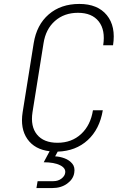

<svg xmlns="http://www.w3.org/2000/svg" viewBox="-20 -760 640 975"><path d="M165 195 171 160H251Q275 160 292 147Q309 134 311 118Q315 94 285 79Q255 64 202 64L232 8Q156 -1 119 -54Q82 -107 95 -190L151 -540Q166 -634 227.5 -687Q289 -740 383 -740Q476 -740 522.5 -683Q569 -626 554 -530H504Q516 -607 481.5 -651Q447 -695 376 -695Q306 -695 259 -653.5Q212 -612 201 -540L145 -190Q134 -118 168 -76.5Q202 -35 272 -35Q344 -35 392 -79.5Q440 -124 452 -200H502Q486 -104 425.5 -48.5Q365 7 273 10L260 34Q284 35 308 44Q332 53 347 71Q362 89 357 118Q352 150 321 172.5Q290 195 245 195Z"/></svg>

Font: JetBrains Mono NL Thin
Style: Italic
Weight: 100
Italic angle: -9°
Monospace: yes
Designer: Philipp Nurullin, Konstantin Bulenkov
Foundry: JetBrains
Version: Version 2.305; ttfautohint (v1.8.4.7-5d5b)